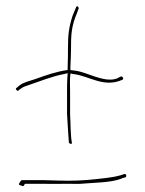

<svg xmlns="http://www.w3.org/2000/svg" viewBox="-20 -645 476 630"><path d="M34 -357C28 -353 38 -345 40 -347V-348L51 -356C57 -360 63 -362 69 -364C110 -378 152 -395 190 -402L202 -405L201 -389C200 -374 200 -359 200 -344V-271C202 -237 204 -203 206 -177C207 -174 216 -170 216 -176C211 -202 212 -237 210 -271V-343C210 -359 209 -376 210 -391L211 -401V-404L221 -402C273 -396 320 -356 381 -383C385 -385 385 -388 383 -391C379 -397 374 -393 367 -389C352 -382 334 -383 320 -386C281 -394 254 -411 220 -414L211 -415V-426C212 -447 213 -466 213 -483C213 -528 214 -552 227 -588C231 -598 235 -608 238 -617C239 -622 233 -628 230 -622L218 -593C206 -555 203 -532 203 -484C203 -467 203 -447 202 -426V-415H200C165 -410 133 -399 97 -386C73 -378 57 -375 43 -364L35 -357ZM42 -40 44 -38C60 -32 56 -34 62 -42H120C158 -41 183 -42 202 -42C222 -42 237 -41 246 -42C288 -46 343 -45 379 -59L380 -60L391 -63C397 -65 394 -76 388 -74L376 -70C362 -66 345 -63 329 -61C277 -55 249 -52 202 -52C183 -52 158 -53 120 -54H51C48 -52 42 -43 42 -40ZM43 -364C43 -364 42 -364 42 -364C42 -364 43 -364 43 -364ZM391 -63Z"/></svg>

Font: Stray Cat
Style: HlCn
Weight: 100
Version: Version 1.0